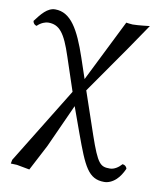

<svg xmlns="http://www.w3.org/2000/svg" viewBox="-78 -501 661 798"><g transform="rotate(10 252.5 -102.0)"><path d="M174 -255 221 -114 23 208 20 224 46 225 100 235 157 126 240 -57 279 51C327 183 348 232 415 232C431 232 449 225 465 210C478 198 489 180 497 162C495 154 489 147 478 146C465 161 447 173 429 173C389 173 377 165 337 49L276 -130L417 -332L490 -439C490 -439 442 -433 418 -433C411 -433 391 -436 391 -436L261 -175L232 -261C194 -373 157 -439 91 -439C58 -439 34 -408 10 -376C12 -364 19 -360 26 -358C42 -374 61 -380 72 -380C119 -380 143 -350 174 -255Z"/></g></svg>

Font: Libertinus Math
Style: Regular
Weight: 400
Designer: Philipp H. Poll, Khaled Hosny
Foundry: Caleb Maclennan
Version: Version 7.050;RELEASE